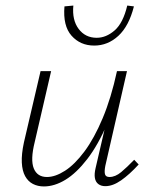

<svg xmlns="http://www.w3.org/2000/svg" viewBox="-20 -666 546 691"><path d="M138 5Q116 5 98.5 -4Q81 -13 70.5 -32Q60 -51 58.5 -81Q57 -111 66 -153L126 -410H164L105 -155Q89 -91 101.5 -60Q114 -29 149 -29Q179 -29 214 -51.5Q249 -74 284 -121Q319 -168 349.5 -240.5Q380 -313 401 -410H425Q401 -302 367 -223Q333 -144 294 -93.5Q255 -43 215.5 -19Q176 5 138 5ZM359 4Q344 4 334 -3.5Q324 -11 321.5 -25.5Q319 -40 324 -61L405 -410H437L359 -69Q355 -48 358 -38.5Q361 -29 374 -29Q395 -29 416 -46.5Q437 -64 463 -91L479 -74Q446 -38 416 -17Q386 4 359 4ZM319 -502Q269 -502 237.5 -537.5Q206 -573 212 -643L244 -646Q239 -594 263 -562Q287 -530 328 -530Q362 -530 392.5 -556.5Q423 -583 438 -646L462 -643Q444 -572 406 -537Q368 -502 319 -502Z"/></svg>

Font: Ysabeau Infant ExtraLight
Style: Italic
Weight: 250
Italic angle: -12°
Designer: Christian Thalmann (Catharsis Fonts)
Version: Version 2.001;gftools[0.9.30]; featfreeze: ss01,ss02,lnum